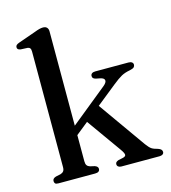

<svg xmlns="http://www.w3.org/2000/svg" viewBox="-110 -827 817 916"><g transform="rotate(-15 298.5 -369.0)"><path d="M65.5 0Q53.5 0 49.5 -4.5Q45.5 -9 45.5 -16.5Q45.5 -23 49.8 -27.5Q54 -32 62.5 -34.5L86 -39.5Q96 -42.5 101.2 -49Q106.5 -55.5 106.5 -69.5V-640Q106.5 -651.5 102.5 -656.5Q98.5 -661.5 90 -662.5L56 -664Q47.5 -665.5 43.8 -669Q40 -672.5 40 -678.5Q40 -685 44.2 -689.2Q48.5 -693.5 60 -697.5L142.5 -726.5Q158 -732.5 168 -735Q178 -737.5 186 -737.5Q199 -737.5 205.5 -730.5Q212 -723.5 212 -711.5V-69.5Q212 -56 217 -49.2Q222 -42.5 232 -39.5L254 -34.5Q270 -29 270 -17.5Q270 0 246.5 0ZM178 -218 393 -392.5Q410 -406.5 408.5 -417.5Q407 -428.5 387 -432.5L367 -436.5Q357.5 -439 354 -443Q350.5 -447 350.5 -453.5Q350.5 -461.5 356.5 -466Q362.5 -470.5 373 -470.5H537.5Q548 -470.5 554 -466Q560 -461.5 560 -454Q560 -446.5 555 -441.5Q550 -436.5 534 -433Q509 -428.5 491.5 -419Q474 -409.5 445.5 -386.5L189 -180.5ZM335.5 -323.5 512.5 -73.5Q526.5 -54.5 536.5 -47.8Q546.5 -41 567 -36Q577.5 -32.5 582 -27.5Q586.5 -22.5 586.5 -16Q586.5 -8.5 580.5 -4.2Q574.5 0 564.5 0H376.5Q367 0 361.2 -4.5Q355.5 -9 355.5 -16.5Q355.5 -22.5 359 -26.2Q362.5 -30 371 -33L390 -37Q407 -40 408 -48.5Q409 -57 394 -78L263 -262Z"/></g></svg>

Font: Fraunces 10pt
Style: Regular
Weight: 400
Version: Version 1.000;[b76b70a41]